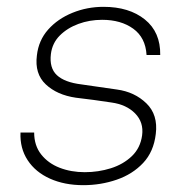

<svg xmlns="http://www.w3.org/2000/svg" viewBox="-20 -531 529 562"><path d="M224 11Q169 11 126.5 -8Q84 -27 61 -62Q38 -97 40 -143H80Q80 -105 100.5 -79Q121 -53 154.5 -40Q188 -27 228 -27Q268 -27 304.5 -38.5Q341 -50 366 -74Q391 -98 396 -135Q401 -173 375.5 -199Q350 -225 306 -231Q280 -235 254 -238.5Q228 -242 202 -245Q147 -253 114 -284Q81 -315 88 -369Q93 -413 121 -444.5Q149 -476 192 -493.5Q235 -511 283 -511Q358 -511 404 -474Q450 -437 449 -370H409Q406 -421 370 -447Q334 -473 279 -473Q242 -473 209.5 -461Q177 -449 155 -427Q133 -405 129 -373Q124 -332 146.5 -311Q169 -290 218 -284Q236 -281 266.5 -277Q297 -273 322 -269Q374 -262 408.5 -228.5Q443 -195 436 -139Q430 -87 399 -54Q368 -21 321.5 -5Q275 11 224 11Z"/></svg>

Font: Haskoy ExtraLight
Style: Italic
Weight: 200
Designer: Ertekin Erdin
Foundry: Ertekin Erdin
Version: Version 2.000; ttfautohint (v1.8.4.7-5d5b)